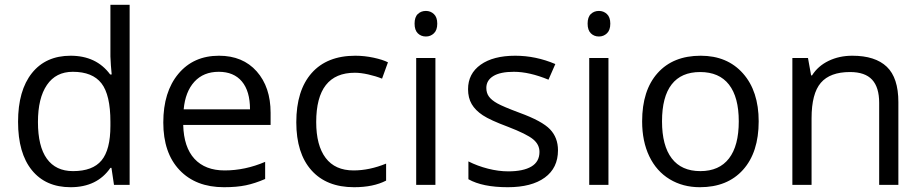

<svg xmlns="http://www.w3.org/2000/svg" viewBox="-20 -780 3891 810"><path d="M450.2 -71.8H445.8Q389.6 9.8 277.8 9.8Q172.9 9.8 114.5 -62Q56.2 -133.8 56.2 -266.1Q56.2 -398.4 114.7 -471.7Q173.3 -544.9 277.8 -544.9Q386.7 -544.9 444.8 -465.8H451.2L447.8 -504.4L445.8 -542V-759.8H526.9V0H460.9ZM288.1 -58.1Q371.1 -58.1 408.4 -103.3Q445.8 -148.4 445.8 -249V-266.1Q445.8 -379.9 408 -428.5Q370.1 -477.1 287.1 -477.1Q215.8 -477.1 178 -421.6Q140.1 -366.2 140.1 -265.1Q140.1 -162.6 177.7 -110.4Q215.3 -58.1 288.1 -58.1Z M924.8 9.8Q806.2 9.8 737.5 -62.5Q668.9 -134.8 668.9 -263.2Q668.9 -392.6 732.7 -468.8Q796.4 -544.9 903.8 -544.9Q1004.4 -544.9 1063 -478.8Q1121.6 -412.6 1121.6 -304.2V-252.9H752.9Q755.4 -158.7 800.5 -109.9Q845.7 -61 927.7 -61Q1014.2 -61 1098.6 -97.2V-24.9Q1055.7 -6.3 1017.3 1.7Q979 9.8 924.8 9.8ZM902.8 -477.1Q838.4 -477.1 800 -435.1Q761.7 -393.1 754.9 -318.8H1034.7Q1034.7 -395.5 1000.5 -436.3Q966.3 -477.1 902.8 -477.1Z M1473.6 9.8Q1357.4 9.8 1293.7 -61.8Q1230 -133.3 1230 -264.2Q1230 -398.4 1294.7 -471.7Q1359.4 -544.9 1479 -544.9Q1517.6 -544.9 1556.2 -536.6Q1594.7 -528.3 1616.7 -517.1L1591.8 -448.2Q1564.9 -459 1533.2 -466.1Q1501.5 -473.1 1477.1 -473.1Q1314 -473.1 1314 -265.1Q1314 -166.5 1353.8 -113.8Q1393.6 -61 1471.7 -61Q1538.6 -61 1608.9 -89.8V-18.1Q1555.2 9.8 1473.6 9.8Z M1816.9 0H1735.8V-535.2H1816.9ZM1729 -680.2Q1729 -708 1742.7 -720.9Q1756.3 -733.9 1776.9 -733.9Q1796.4 -733.9 1810.5 -720.7Q1824.7 -707.5 1824.7 -680.2Q1824.7 -652.8 1810.5 -639.4Q1796.4 -626 1776.9 -626Q1756.3 -626 1742.7 -639.4Q1729 -652.8 1729 -680.2Z M2334 -146Q2334 -71.3 2278.3 -30.8Q2222.7 9.8 2122.1 9.8Q2015.6 9.8 1956.1 -23.9V-99.1Q1994.6 -79.6 2038.8 -68.4Q2083 -57.1 2124 -57.1Q2187.5 -57.1 2221.7 -77.4Q2255.9 -97.7 2255.9 -139.2Q2255.9 -170.4 2228.8 -192.6Q2201.7 -214.8 2123 -245.1Q2048.3 -272.9 2016.8 -293.7Q1985.4 -314.5 1970 -340.8Q1954.6 -367.2 1954.6 -403.8Q1954.6 -469.2 2007.8 -507.1Q2061 -544.9 2153.8 -544.9Q2240.2 -544.9 2322.8 -509.8L2293.9 -443.8Q2213.4 -477.1 2147.9 -477.1Q2090.3 -477.1 2061 -459Q2031.7 -440.9 2031.7 -409.2Q2031.7 -387.7 2042.7 -372.6Q2053.7 -357.4 2078.1 -343.8Q2102.5 -330.1 2171.9 -304.2Q2267.1 -269.5 2300.5 -234.4Q2334 -199.2 2334 -146Z M2546.9 0H2465.8V-535.2H2546.9ZM2459 -680.2Q2459 -708 2472.7 -720.9Q2486.3 -733.9 2506.8 -733.9Q2526.4 -733.9 2540.5 -720.7Q2554.7 -707.5 2554.7 -680.2Q2554.7 -652.8 2540.5 -639.4Q2526.4 -626 2506.8 -626Q2486.3 -626 2472.7 -639.4Q2459 -652.8 2459 -680.2Z M3180.7 -268.1Q3180.7 -137.2 3114.7 -63.7Q3048.8 9.8 2932.6 9.8Q2860.8 9.8 2805.2 -23.9Q2749.5 -57.6 2719.2 -120.6Q2689 -183.6 2689 -268.1Q2689 -398.9 2754.4 -471.9Q2819.8 -544.9 2936 -544.9Q3048.3 -544.9 3114.5 -470.2Q3180.7 -395.5 3180.7 -268.1ZM2772.9 -268.1Q2772.9 -165.5 2814 -111.8Q2855 -58.1 2934.6 -58.1Q3014.2 -58.1 3055.4 -111.6Q3096.7 -165 3096.7 -268.1Q3096.7 -370.1 3055.4 -423.1Q3014.2 -476.1 2933.6 -476.1Q2854 -476.1 2813.5 -423.8Q2772.9 -371.6 2772.9 -268.1Z M3689 0V-346.2Q3689 -411.6 3659.2 -443.8Q3629.4 -476.1 3565.9 -476.1Q3481.9 -476.1 3442.9 -430.7Q3403.8 -385.3 3403.8 -280.8V0H3322.8V-535.2H3388.7L3401.9 -461.9H3405.8Q3430.7 -501.5 3475.6 -523.2Q3520.5 -544.9 3575.7 -544.9Q3672.4 -544.9 3721.2 -498.3Q3770 -451.7 3770 -349.1V0Z"/></svg>

Font: f07686384
Style: Regular
Weight: 400
Foundry: Ascender Corporation
Version: Version 1.10